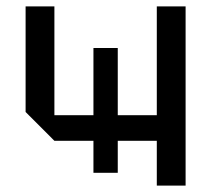

<svg xmlns="http://www.w3.org/2000/svg" viewBox="-20 -580 660 600"><path d="M560 -560V0H470V-140H150L60 -230V-560H150V-220H470V-560ZM348 -40H272V-430H348Z"/></svg>

Font: Tektur
Style: Regular
Weight: 400
Designer: Adam Jagosz
Foundry: Adam Jagosz
Version: Version 1.005;gftools[0.9.30]